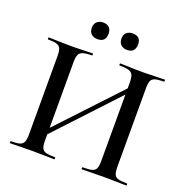

<svg xmlns="http://www.w3.org/2000/svg" viewBox="-141 -936 1032 1065"><g transform="rotate(20 375.0 -403.0)"><path d="M166 -71 147 -89 587 -558 605 -541ZM32 0Q30 0 30 -6Q30 -12 32 -12Q67 -12 84 -17Q101 -22 107.5 -37Q114 -52 114 -81V-544Q114 -573 108 -587.5Q102 -602 85 -607.5Q68 -613 33 -613Q31 -613 31 -619Q31 -625 33 -625Q59 -625 91 -623.5Q123 -622 158 -622Q201 -622 234 -623.5Q267 -625 293 -625Q295 -625 295 -619Q295 -613 293 -613Q258 -613 239.5 -607Q221 -601 215 -586Q209 -571 209 -542V-81Q209 -52 215 -37Q221 -22 239.5 -17Q258 -12 293 -12Q295 -12 295 -6Q295 0 293 0Q266 0 233.5 -1Q201 -2 158 -2Q123 -2 90 -1Q57 0 32 0ZM456 0Q453 0 453 -6Q453 -12 456 -12Q493 -12 511 -17Q529 -22 535 -37Q541 -52 541 -81V-542Q541 -571 535 -586Q529 -601 511 -607Q493 -613 456 -613Q453 -613 453 -619Q453 -625 456 -625Q481 -625 513.5 -623.5Q546 -622 589 -622Q624 -622 658 -623.5Q692 -625 717 -625Q720 -625 720 -619Q720 -613 717 -613Q683 -613 665.5 -607.5Q648 -602 642 -587.5Q636 -573 636 -544V-81Q636 -52 642 -37Q648 -22 665.5 -17Q683 -12 717 -12Q720 -12 720 -6Q720 0 717 0Q692 0 658 -1Q624 -2 589 -2Q546 -2 513.5 -1Q481 0 456 0ZM290 -708Q266 -708 252.5 -721Q239 -734 239 -758Q239 -780 252.5 -793Q266 -806 290 -806Q313 -806 325.5 -793Q338 -780 338 -758Q338 -708 290 -708ZM464 -708Q441 -708 427.5 -721Q414 -734 414 -758Q414 -780 427.5 -792.5Q441 -805 464 -805Q512 -805 512 -758Q512 -708 464 -708Z"/></g></svg>

Font: Cormorant SemiBold
Style: Regular
Weight: 600
Designer: Christian Thalmann (Catharsis Fonts)
Foundry: Catharsis Fonts
Version: Version 4.000